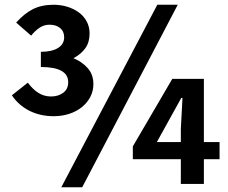

<svg xmlns="http://www.w3.org/2000/svg" viewBox="-20 -774 960 808"><path d="M539 -158 705 -442H838V-176H904V-104H838V0H741V-104H539ZM97 -426Q119 -397 142.5 -382.5Q166 -368 195 -368Q225 -368 246 -383.5Q267 -399 267 -428Q267 -492 152 -492V-556Q198 -556 224 -572Q250 -588 250 -617Q250 -642 233 -656Q216 -670 188 -670Q165 -670 146 -657Q127 -644 111 -624L48 -679Q82 -717 118.5 -735.5Q155 -754 206 -754Q236 -754 263.5 -745.5Q291 -737 312 -721.5Q333 -706 345 -683.5Q357 -661 357 -633Q357 -596 339 -571Q321 -546 289 -529Q324 -515 348.5 -488Q373 -461 373 -420Q373 -390 359.5 -365Q346 -340 323 -322Q300 -304 270 -294.5Q240 -285 206 -285Q149 -285 103.5 -308Q58 -331 30 -373ZM642 -754H728L326 14H238ZM741 -176V-232L748 -362H743L640 -176Z"/></svg>

Font: Kinto Sans
Style: Bold
Weight: 700
Designer: Authors: Ryoko NISHIZUKA  (kana & ideographs); Paul D. Hunt (Latin, Greek & Cyrillic); Wenlong ZHANG  (bopomofo); Sandol
Foundry: Adobe Systems Incorporated, ookami Inc.
Version: Version 0.001